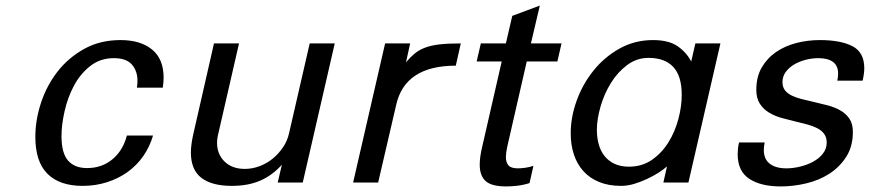

<svg xmlns="http://www.w3.org/2000/svg" viewBox="-20 -656 3126 690"><path d="M107 -164Q107 -225 127.5 -287Q148 -349 187 -399Q226 -449 283 -480.5Q340 -512 413 -512Q485 -512 526.5 -478Q568 -444 568 -377Q568 -361 565 -341H472Q473 -347 473.5 -353Q474 -359 474 -366Q474 -401 454 -424Q434 -447 389 -447Q340 -447 304 -418.5Q268 -390 245.5 -347.5Q223 -305 212 -256Q201 -207 201 -167Q201 -106 224.5 -79Q248 -52 293 -52Q346 -52 384 -83.5Q422 -115 436 -169H530Q518 -128 494.5 -94.5Q471 -61 438 -37.5Q405 -14 364 -1Q323 12 277 12Q194 12 150.5 -31.5Q107 -75 107 -164Z M666 -108Q666 -134 674 -171L749 -500H839L763 -169Q760 -156 760 -143Q760 -102 787 -75.5Q814 -49 860 -49Q886 -49 912 -58.5Q938 -68 959.5 -85.5Q981 -103 997 -126.5Q1013 -150 1019 -178L1093 -500H1183L1068 0H978L993 -64Q959 -26 915.5 -7Q872 12 813 12Q741 12 703.5 -17Q666 -46 666 -108Z M1364 -500H1454L1439 -432Q1454 -450 1469.5 -463Q1485 -476 1507 -484.5Q1529 -493 1560 -496.5Q1591 -500 1636 -500L1618 -420Q1436 -420 1404 -280L1339 0H1249Z M1803 -129Q1798 -106 1798 -92Q1798 -73 1807 -62Q1816 -51 1841 -51Q1852 -51 1867 -53Q1882 -55 1897 -60L1883 2Q1861 9 1839 11.5Q1817 14 1800 14Q1746 14 1725 -5.5Q1704 -25 1704 -64Q1704 -92 1713 -129L1783 -435H1693L1708 -500H1798L1821 -599L1920 -636L1888 -500H1998L1983 -435H1873Z M2031 -177Q2031 -235 2052.5 -294.5Q2074 -354 2113 -402.5Q2152 -451 2206.5 -481.5Q2261 -512 2327 -512Q2383 -512 2415 -490Q2447 -468 2464 -435L2479 -500H2569L2454 0H2364L2377 -58Q2365 -47 2346 -35Q2327 -23 2304.5 -12.5Q2282 -2 2258.5 5Q2235 12 2212 12Q2167 12 2133 -2Q2099 -16 2076.5 -41Q2054 -66 2042.5 -100.5Q2031 -135 2031 -177ZM2125 -189Q2125 -162 2131.5 -138Q2138 -114 2152 -96Q2166 -78 2188 -67.5Q2210 -57 2240 -57Q2288 -57 2323.5 -82Q2359 -107 2382.5 -145Q2406 -183 2418 -228.5Q2430 -274 2430 -315Q2430 -383 2399.5 -415.5Q2369 -448 2311 -448Q2268 -448 2233.5 -422Q2199 -396 2175 -357Q2151 -318 2138 -272.5Q2125 -227 2125 -189Z M2728 -144Q2725 -129 2725 -117Q2725 -84 2746.5 -67.5Q2768 -51 2806 -51Q2829 -51 2854.5 -57Q2880 -63 2901.5 -74.5Q2923 -86 2937 -103.5Q2951 -121 2951 -144Q2951 -162 2942 -174.5Q2933 -187 2917.5 -195Q2902 -203 2882 -208.5Q2862 -214 2840 -219Q2815 -225 2789.5 -232Q2764 -239 2743.5 -251.5Q2723 -264 2710.5 -283.5Q2698 -303 2698 -333Q2698 -380 2717.5 -413.5Q2737 -447 2769 -469Q2801 -491 2842 -501.5Q2883 -512 2926 -512Q3001 -512 3043.5 -490Q3086 -468 3086 -411Q3086 -392 3080 -366H2989Q2992 -380 2992 -391Q2992 -420 2973.5 -433.5Q2955 -447 2922 -447Q2898 -447 2875 -441Q2852 -435 2833.5 -424Q2815 -413 2803.5 -397Q2792 -381 2792 -361Q2792 -343 2801 -331.5Q2810 -320 2825.5 -312.5Q2841 -305 2861 -300Q2881 -295 2903 -290Q2929 -284 2954 -277.5Q2979 -271 2999.5 -259.5Q3020 -248 3032.5 -229.5Q3045 -211 3045 -182Q3045 -130 3021.5 -93Q2998 -56 2961 -32Q2924 -8 2877.5 3Q2831 14 2786 14Q2714 14 2672.5 -13.5Q2631 -41 2631 -102Q2631 -110 2632 -121Q2633 -132 2636 -144Z"/></svg>

Font: Perun
Style: Italic
Weight: 400
Italic angle: -12°
Foundry: Copyright (c) Stefan Peev, Context Ltd, 2016
Version: Version 1.027